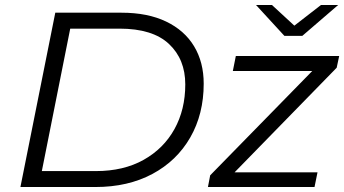

<svg xmlns="http://www.w3.org/2000/svg" viewBox="-20 -751 1382 771"><path d="M62 0 202 -700H468Q573 -700 647 -664.5Q721 -629 759.5 -565Q798 -501 798 -415Q798 -293 744 -199Q690 -105 592 -52.5Q494 0 363 0ZM148 -64H365Q476 -64 556.5 -109Q637 -154 680.5 -232.5Q724 -311 724 -412Q724 -513 658.5 -574.5Q593 -636 460 -636H262ZM815 0 824 -47 1234 -466H915L927 -526H1342L1332 -479L922 -59H1255L1243 0ZM1122 -607 1008 -731H1072L1162 -648L1269 -731H1338L1194 -607Z"/></svg>

Font: Montserrat
Style: Italic
Weight: 400
Italic angle: -11.3°
Designer: Julieta Ulanovsky
Foundry: Julieta Ulanovsky
Version: Version 9.000; ttfautohint (v1.8.4.7-5d5b)